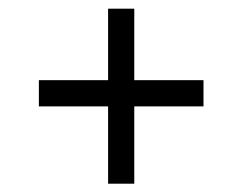

<svg xmlns="http://www.w3.org/2000/svg" viewBox="-20 -473 570 451"><path d="M295.4 -223.1V-41.5H233.9V-223.1H71.3V-284.7H233.9V-452.6H295.4V-284.7H458V-223.1Z"/></svg>

Font: Vazirmatn RD UI Light
Style: Regular
Weight: 300
Designer: Saber Rastikerdar
Foundry: Saber Rastikerdar
Version: Version 33.003